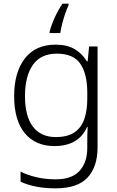

<svg xmlns="http://www.w3.org/2000/svg" viewBox="-20 -785 639 1045"><path d="M283 -542Q345 -542 386.5 -517.5Q428 -493 453 -451H457L465 -532H511V17Q511 122 457 181Q403 240 282 240Q222 240 175.5 230.5Q129 221 92 204V149Q129 168 178 179.5Q227 191 284 191Q371 191 413 145Q455 99 455 20V-11Q455 -32 455.5 -53.5Q456 -75 457 -94H454Q408 10 276 10Q173 10 115 -60Q57 -130 57 -262Q57 -391 115 -466.5Q173 -542 283 -542ZM289 -493Q202 -493 159 -432Q116 -371 116 -261Q116 -153 159 -96Q202 -39 283 -39Q349 -39 386.5 -65.5Q424 -92 439.5 -139Q455 -186 455 -246V-281Q455 -382 417.5 -437.5Q380 -493 289 -493ZM353 -756Q345 -740 335.5 -712.5Q326 -685 318.5 -655.5Q311 -626 308 -605H250V-612Q258 -645 277 -687.5Q296 -730 320 -765H353Z"/></svg>

Font: Noto Sans Thai Looped Light
Style: Regular
Weight: 300
Designer: Sasikarn Vongin, Ben Mitchell
Foundry: The Fontpad Ltd
Version: Version 1.001; ttfautohint (v1.8.4.7-5d5b)